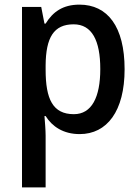

<svg xmlns="http://www.w3.org/2000/svg" viewBox="-20 -569 606 829"><path d="M323 -549C252 -549 208 -518 177 -467H172L158 -539H75V240H177V17C177 -8 174 -41 172 -68H177C205 -23 253 10 324 10C442 10 518 -89 518 -270C518 -455 444 -549 323 -549ZM298 -464C377 -464 413 -394 413 -271C413 -149 376 -76 299 -76C208 -76 177 -141 177 -268V-287C178 -407 212 -464 298 -464Z"/></svg>

Font: Noto Sans Devanagari SemiCondensed Medium
Style: Regular
Weight: 500
Width: 4
Designer: Jelle Bosma - Monotype Design Team
Foundry: Monotype Imaging Inc.
Version: Version 2.004